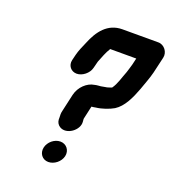

<svg xmlns="http://www.w3.org/2000/svg" viewBox="-132 -796 829 920"><g transform="rotate(20 283.0 -335.5)"><path d="M174 -34C167 -3 187 24 218 24C248 24 278 0 285 -30C292 -61 271 -88 240 -88C210 -88 181 -64 174 -34ZM518 -695H335C260 -695 219 -639 193 -574C183 -551 172 -527 166 -503L159 -474C152 -445 172 -420 201 -420C230 -420 261 -445 268 -474L277 -509C287 -534 298 -564 311 -584C311 -585 311 -585 312 -586H445L437 -552C434 -540 427 -519 424 -509C411 -477 403 -442 384 -416C376 -413 360 -407 353 -407C348 -406 340 -405 331 -403C330 -403 326 -403 319 -402C316 -402 302 -400 300 -399C264 -394 228 -361 218 -318L198 -229C195 -218 195 -206 196 -194V-184C197 -170 204 -159 215 -152C253 -128 313 -171 308 -215L307 -226C307 -227 308 -228 307 -229L322 -296C329 -296 336 -298 343 -299C372 -302 409 -315 431 -328C471 -353 495 -405 514 -456C524 -486 538 -519 546 -552L565 -634C572 -663 549 -695 518 -695Z"/></g></svg>

Font: Electronic
Style: ExHvIt
Weight: 900
Version: Version 1.011